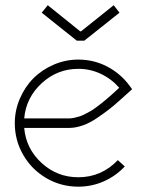

<svg xmlns="http://www.w3.org/2000/svg" viewBox="-20 -699 557 728"><path d="M287.1 -580.1 411.1 -679.2 433.1 -650.9 299.8 -544.9H271L138.2 -650.9L161.1 -679.2L284.2 -580.1ZM241.2 -250Q251 -250 262 -252.4Q272.9 -254.9 282.2 -257.8Q291.5 -260.7 303.5 -267.1Q315.4 -273.4 323.5 -277.8Q331.5 -282.2 344.2 -291.7Q356.9 -301.3 363.3 -306.2Q369.6 -311 382.6 -322Q395.5 -333 399.9 -336.9Q404.3 -340.8 417.2 -352.5Q430.2 -364.3 432.1 -366.2Q402.8 -399.9 362.5 -418.9Q322.3 -438 276.9 -438Q197.3 -438 137.9 -383.3Q78.6 -328.6 71.8 -250ZM71.8 -213.9Q78.6 -135.3 137.7 -81.1Q196.8 -26.9 276.9 -26.9Q364.7 -26.9 426.8 -91.8L453.1 -67.9Q419.4 -31.7 373.8 -11.5Q328.1 8.8 276.9 8.8Q211.4 8.8 156 -23.4Q100.6 -55.7 68.4 -111.1Q36.1 -166.5 36.1 -231.9Q36.1 -280.8 55.4 -325.4Q74.7 -370.1 106.9 -402.3Q139.2 -434.6 183.8 -453.9Q228.5 -473.1 276.9 -473.1Q335.9 -473.1 386.7 -446.5Q437.5 -419.9 471.2 -374L481 -360.8L469.2 -350.1Q464.8 -346.2 438.2 -322.3Q411.6 -298.3 394 -284.7Q376.5 -271 348.6 -252Q320.8 -232.9 293.7 -223.4Q266.6 -213.9 241.2 -213.9Z"/></svg>

Font: Rawengulk
Style: Regular
Weight: 400
Version: Version 0.92